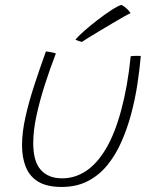

<svg xmlns="http://www.w3.org/2000/svg" viewBox="-20 -739 629 780"><path d="M511 -510.5Q513.5 -511 519 -511.5Q524.5 -512 530.5 -512Q536 -512 543 -512Q550 -512 552 -511.5Q547 -454.5 537.8 -394.5Q528.5 -334.5 513 -276.5Q497 -216.5 473.2 -162.8Q449.5 -109 415.8 -67.8Q382 -26.5 336.2 -3Q290.5 20.5 230.5 20.5Q170.5 20.5 135.2 -1Q100 -22.5 84.8 -60.8Q69.5 -99 69.5 -148.5Q69.5 -201.5 83.5 -264Q97.5 -326.5 119.8 -394.2Q142 -462 166.5 -530Q171 -529.5 176.5 -528.8Q182 -528 187 -527Q192.5 -526 197.2 -524.8Q202 -523.5 207 -522Q183.5 -461 162.5 -395.8Q141.5 -330.5 128.2 -269.2Q115 -208 115 -157.5Q115 -83 145.8 -48.8Q176.5 -14.5 232.5 -14.5Q283.5 -14.5 328.2 -43.5Q373 -72.5 409.8 -133.8Q446.5 -195 472.5 -292Q485 -338 494.8 -392.5Q504.5 -447 511 -510.5ZM473 -719Q479.5 -716.5 486.5 -711Q493.5 -705.5 500 -698.8Q506.5 -692 510.5 -685.5Q503 -682.5 483 -671.2Q463 -660 437 -644.5Q411 -629 385 -613.5Q359 -598 339.2 -585.8Q319.5 -573.5 312.5 -568.5Q310 -569.5 306.2 -570.5Q302.5 -571.5 298.8 -572.8Q295 -574 291.8 -575.5Q288.5 -577 286.5 -578Q297 -591 321.5 -612.8Q346 -634.5 375.5 -657.2Q405 -680 431.5 -697.2Q458 -714.5 473 -719Z"/></svg>

Font: Grandstander Thin
Style: Italic
Weight: 100
Italic angle: -15°
Designer: Tyler Finck
Foundry: Etcetera Type Co
Version: Version 1.200